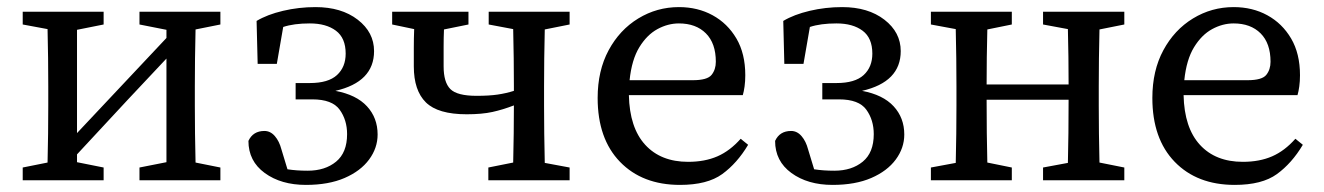

<svg xmlns="http://www.w3.org/2000/svg" viewBox="-20 -508 3732 541"><path d="M373 -439V-475H601V-439L531 -425Q530 -388 529.5 -343.5Q529 -299 529 -265V-210Q529 -176 529.5 -131.5Q530 -87 531 -50L601 -36V0H373V-36L449 -51V-343L340 -227L197 -73V-51L272 -36V0H44V-36L114 -50Q115 -87 115.5 -131.5Q116 -176 116 -210V-265Q116 -299 115.5 -344Q115 -389 114 -426L44 -439V-475H272V-439L197 -424V-133L449 -401V-424Z M842 13Q772 13 726 -20.5Q680 -54 680 -111Q693 -139 725 -139Q742 -139 754.5 -124.5Q767 -110 773 -87L790 -31Q803 -29 817 -28Q831 -27 847 -27Q896 -27 927 -52.5Q958 -78 958 -130Q958 -170 937 -199Q916 -228 860 -228H813V-274H853Q905 -274 929.5 -296.5Q954 -319 954 -357Q954 -401 926.5 -421.5Q899 -442 853 -442Q808 -442 778 -432L760 -328H706L703 -449Q733 -467 777.5 -477.5Q822 -488 869 -488Q942 -488 988 -452.5Q1034 -417 1034 -364Q1034 -277 925 -252Q984 -241 1014 -208.5Q1044 -176 1044 -129Q1044 -91 1020 -58.5Q996 -26 951 -6.5Q906 13 842 13Z M1357 -439V-475H1585V-439L1515 -425Q1514 -388 1513.5 -343.5Q1513 -299 1513 -265V-210Q1513 -176 1513.5 -131.5Q1514 -87 1515 -49L1585 -36V0H1356V-36L1426 -50Q1427 -88 1427.5 -132Q1428 -176 1428 -210V-211Q1397 -199 1367.5 -192.5Q1338 -186 1295 -186Q1214 -186 1180 -219.5Q1146 -253 1146 -321Q1146 -347 1146 -373.5Q1146 -400 1147 -426L1085 -439V-475H1300V-439L1231 -425Q1230 -402 1230 -377Q1230 -352 1230 -321Q1230 -276 1249 -257Q1268 -238 1323 -238Q1358 -238 1382 -241.5Q1406 -245 1428 -252V-265Q1428 -299 1427.5 -344Q1427 -389 1426 -426Z M1893 -442Q1862 -442 1832.5 -426Q1803 -410 1781.5 -375Q1760 -340 1754 -282H1932Q1973 -282 1985 -297Q1997 -312 1997 -334Q1997 -386 1969 -414Q1941 -442 1893 -442ZM1896 13Q1790 13 1727 -52Q1664 -117 1664 -232Q1664 -309 1695 -366.5Q1726 -424 1778.5 -456Q1831 -488 1893 -488Q1946 -488 1988 -465Q2030 -442 2055 -399.5Q2080 -357 2080 -296Q2080 -279 2078 -264.5Q2076 -250 2073 -240H1752Q1754 -148 1798 -100Q1842 -52 1919 -52Q1966 -52 2001.5 -67.5Q2037 -83 2067 -117L2088 -100Q2057 -48 2015 -17.5Q1973 13 1896 13Z M2326 13Q2256 13 2210 -20.5Q2164 -54 2164 -111Q2177 -139 2209 -139Q2226 -139 2238.5 -124.5Q2251 -110 2257 -87L2274 -31Q2287 -29 2301 -28Q2315 -27 2331 -27Q2380 -27 2411 -52.5Q2442 -78 2442 -130Q2442 -170 2421 -199Q2400 -228 2344 -228H2297V-274H2337Q2389 -274 2413.5 -296.5Q2438 -319 2438 -357Q2438 -401 2410.5 -421.5Q2383 -442 2337 -442Q2292 -442 2262 -432L2244 -328H2190L2187 -449Q2217 -467 2261.5 -477.5Q2306 -488 2353 -488Q2426 -488 2472 -452.5Q2518 -417 2518 -364Q2518 -277 2409 -252Q2468 -241 2498 -208.5Q2528 -176 2528 -129Q2528 -91 2504 -58.5Q2480 -26 2435 -6.5Q2390 13 2326 13Z M2919 -439V-475H3148V-439L3078 -425Q3077 -388 3076.5 -343.5Q3076 -299 3076 -265V-210Q3076 -176 3076.5 -132Q3077 -88 3078 -50L3148 -36V0H2919V-36L2989 -49Q2990 -86 2990.5 -133.5Q2991 -181 2991 -227H2760Q2760 -181 2760.5 -134Q2761 -87 2762 -50L2831 -36V0H2603V-36L2673 -49Q2674 -87 2674.5 -131.5Q2675 -176 2675 -210V-265Q2675 -299 2674.5 -344Q2674 -389 2673 -426L2603 -439V-475H2831V-439L2762 -425Q2761 -389 2760.5 -346.5Q2760 -304 2760 -270H2991Q2991 -305 2990.5 -347.5Q2990 -390 2989 -426Z M3456 -442Q3425 -442 3395.5 -426Q3366 -410 3344.5 -375Q3323 -340 3317 -282H3495Q3536 -282 3548 -297Q3560 -312 3560 -334Q3560 -386 3532 -414Q3504 -442 3456 -442ZM3459 13Q3353 13 3290 -52Q3227 -117 3227 -232Q3227 -309 3258 -366.5Q3289 -424 3341.5 -456Q3394 -488 3456 -488Q3509 -488 3551 -465Q3593 -442 3618 -399.5Q3643 -357 3643 -296Q3643 -279 3641 -264.5Q3639 -250 3636 -240H3315Q3317 -148 3361 -100Q3405 -52 3482 -52Q3529 -52 3564.5 -67.5Q3600 -83 3630 -117L3651 -100Q3620 -48 3578 -17.5Q3536 13 3459 13Z"/></svg>

Font: Source Serif 4
Style: Regular
Weight: 400
Designer: Frank Grießhammer
Foundry: Adobe
Version: Version 4.005;hotconv 1.1.0;makeotfexe 2.6.0